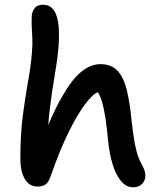

<svg xmlns="http://www.w3.org/2000/svg" viewBox="-20 -780 680 811"><path d="M138 8Q116 8 100 -5.5Q84 -19 75 -45.5Q66 -72 66 -111Q66 -212 76.5 -292.5Q87 -373 99 -439Q111 -505 115 -560Q118 -593 116.5 -619.5Q115 -646 114 -668.5Q113 -691 114 -711Q115 -730 126 -745Q137 -760 162 -760Q187 -760 203 -742.5Q219 -725 225.5 -686Q232 -647 227 -579Q222 -524 210.5 -458Q199 -392 190 -316Q186 -285 184 -252Q214 -324 243 -373Q284 -445 323.5 -477Q363 -509 404 -509Q451 -509 477 -480.5Q503 -452 516 -398Q529 -344 536 -268Q543 -207 550 -171Q557 -135 565.5 -114Q574 -93 583 -77Q588 -68 591 -58Q594 -48 594 -38Q594 -17 580 -3Q566 11 542 11Q513 11 491 -15.5Q469 -42 455.5 -86.5Q442 -131 437 -183Q431 -245 425 -283.5Q419 -322 412 -346.5Q405 -371 394 -390Q375 -386 341.5 -342.5Q308 -299 269.5 -221Q231 -143 193 -33Q184 -8 171 0Q158 8 138 8Z"/></svg>

Font: Shantell Sans Light Medium
Style: Regular
Weight: 500
Version: Version 1.008;[ac192a2d6]